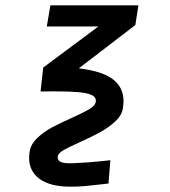

<svg xmlns="http://www.w3.org/2000/svg" viewBox="-20 -570 640 722"><path d="M169.5 -550H500.5L489 -476L276.5 -313Q364.5 -302.5 404.5 -272Q444.5 -241.5 444.5 -189.5Q444.5 -178 442 -162Q437.5 -135.5 413 -113Q388.5 -90.5 357.8 -73.5Q327 -56.5 279.5 -35Q239 -17 219.2 -5.5Q199.5 6 197.5 16.5Q197 18 197 21.5Q197 34 208.5 39Q220 44 242 44Q258 44 276.5 42.5Q309 41.5 356.5 36.5Q383.5 33.5 395 32.5L388 120L354 124Q321 128 296.8 130Q272.5 132 245 132Q169.5 132 129.5 103.2Q89.5 74.5 89.5 23.5Q89.5 10.5 91.5 0Q96 -28 119.8 -50.8Q143.5 -73.5 174 -90Q204.5 -106.5 250.5 -127Q295 -147 316.2 -159.8Q337.5 -172.5 340 -186Q340.5 -188 340.5 -191.5Q340.5 -205.5 324.2 -213Q308 -220.5 274.2 -223.5Q240.5 -226.5 181 -226.5L132.5 -226L142.5 -316L350 -470.5H156Z"/></svg>

Font: JuliaMono BoldItalic
Style: Regular
Weight: 700
Italic angle: -9°
Monospace: yes
Designer: cormullion
Foundry: corm
Version: Version 0.049; ttfautohint (v1.8.4)